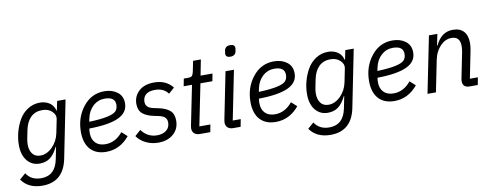

<svg xmlns="http://www.w3.org/2000/svg" viewBox="-73 -1128 4427 1727"><g transform="rotate(-10 2140.0 -264.0)"><path d="M208 12Q137 12 94 -41Q51 -94 51 -185Q51 -244 67 -303Q83 -362 112.5 -413Q142 -464 192 -496Q242 -528 303 -528Q352 -528 389.5 -503.5Q427 -479 438 -432H442L459 -516H536L431 8Q390 212 198 212Q70 212 8 123L63 75Q107 144 198 144Q327 144 356 -2L378 -112H375Q343 -47 304 -17.5Q265 12 208 12ZM227 -58Q286 -58 337 -109Q387 -159 402 -233L427 -357Q434 -393 401 -425.5Q368 -458 312 -458Q247 -458 206 -417.5Q165 -377 150 -301L135 -226Q130 -198 130 -175Q130 -123 154.5 -90.5Q179 -58 227 -58Z M816 12Q723 12 672 -44Q621 -100 621 -204Q621 -336 697 -432Q773 -528 891 -528Q962 -528 1009.5 -492Q1057 -456 1057 -390Q1057 -305 969 -264Q881 -223 701 -221Q698 -200 698 -179Q698 -123 730 -90Q762 -57 821 -57Q912 -57 979 -139L1029 -94Q942 12 816 12ZM883 -462Q822 -462 776.5 -420.5Q731 -379 717 -310L711 -281Q820 -285 878.5 -298Q937 -311 957.5 -332Q978 -353 978 -391Q978 -462 883 -462Z M1292 12Q1232 12 1179.5 -13Q1127 -38 1097 -82L1150 -129Q1205 -55 1292 -55Q1344 -55 1376.5 -80.5Q1409 -106 1409 -152Q1409 -180 1392.5 -197.5Q1376 -215 1333 -224L1294 -232Q1228 -245 1192 -275.5Q1156 -306 1156 -365Q1156 -434 1205.5 -481Q1255 -528 1347 -528Q1455 -528 1515 -452L1462 -405Q1422 -461 1341 -461Q1287 -461 1259 -437Q1231 -413 1231 -372Q1231 -344 1247.5 -327Q1264 -310 1306 -301L1345 -293Q1413 -279 1448 -248.5Q1483 -218 1483 -157Q1483 -80 1429.5 -34Q1376 12 1292 12Z M1767 0H1673Q1639 0 1621 -17Q1603 -34 1603 -63Q1603 -72 1606 -87L1679 -448H1603L1616 -516H1655Q1682 -516 1691.5 -526.5Q1701 -537 1707 -565L1726 -659H1797L1769 -516H1878L1865 -448H1756L1679 -68H1780Z M2063 -637Q2021 -637 2021 -672Q2021 -681 2025 -700Q2033 -740 2079 -740Q2121 -740 2121 -705Q2121 -696 2117 -677Q2109 -637 2063 -637ZM2044 0H1978Q1944 0 1926 -17Q1908 -34 1908 -63Q1908 -72 1911 -87L1997 -516H2074L1984 -68H2057Z M2365 12Q2272 12 2221 -44Q2170 -100 2170 -204Q2170 -336 2246 -432Q2322 -528 2440 -528Q2511 -528 2558.5 -492Q2606 -456 2606 -390Q2606 -305 2518 -264Q2430 -223 2250 -221Q2247 -200 2247 -179Q2247 -123 2279 -90Q2311 -57 2370 -57Q2461 -57 2528 -139L2578 -94Q2491 12 2365 12ZM2432 -462Q2371 -462 2325.5 -420.5Q2280 -379 2266 -310L2260 -281Q2369 -285 2427.5 -298Q2486 -311 2506.5 -332Q2527 -353 2527 -391Q2527 -462 2432 -462Z M2840 12Q2769 12 2726 -41Q2683 -94 2683 -185Q2683 -244 2699 -303Q2715 -362 2744.5 -413Q2774 -464 2824 -496Q2874 -528 2935 -528Q2984 -528 3021.5 -503.5Q3059 -479 3070 -432H3074L3091 -516H3168L3063 8Q3022 212 2830 212Q2702 212 2640 123L2695 75Q2739 144 2830 144Q2959 144 2988 -2L3010 -112H3007Q2975 -47 2936 -17.5Q2897 12 2840 12ZM2859 -58Q2918 -58 2969 -109Q3019 -159 3034 -233L3059 -357Q3066 -393 3033 -425.5Q3000 -458 2944 -458Q2879 -458 2838 -417.5Q2797 -377 2782 -301L2767 -226Q2762 -198 2762 -175Q2762 -123 2786.5 -90.5Q2811 -58 2859 -58Z M3448 12Q3355 12 3304 -44Q3253 -100 3253 -204Q3253 -336 3329 -432Q3405 -528 3523 -528Q3594 -528 3641.5 -492Q3689 -456 3689 -390Q3689 -305 3601 -264Q3513 -223 3333 -221Q3330 -200 3330 -179Q3330 -123 3362 -90Q3394 -57 3453 -57Q3544 -57 3611 -139L3661 -94Q3574 12 3448 12ZM3515 -462Q3454 -462 3408.5 -420.5Q3363 -379 3349 -310L3343 -281Q3452 -285 3510.5 -298Q3569 -311 3589.5 -332Q3610 -353 3610 -391Q3610 -462 3515 -462Z M3828 0H3751L3855 -516H3932L3911 -414H3916Q3969 -528 4074 -528Q4140 -528 4173.5 -490.5Q4207 -453 4207 -385Q4207 -353 4200 -318L4150 -68H4223L4210 0H4137Q4073 0 4073 -58Q4073 -69 4075 -79L4123 -318Q4128 -343 4128 -371Q4128 -458 4049 -458Q3995 -458 3954 -417Q3901 -364 3886 -288Z"/></g></svg>

Font: Aneliza
Style: Italic
Weight: 400
Italic angle: -11.31°
Designer: Mike Abbink, Paul van der Laan, Pieter van Rosmalen
Foundry: Bold Monday
Version: Version 3.0